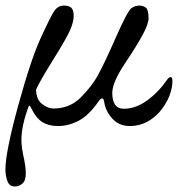

<svg xmlns="http://www.w3.org/2000/svg" viewBox="-46 -445 652 695"><path d="M-26.4 168.9Q-26.4 106.4 19.5 -61.3Q65.4 -229 101.6 -307.9Q137.7 -386.7 150.9 -405.8Q164.1 -424.8 186 -424.8Q202.6 -424.8 211.7 -417.2Q220.7 -409.7 220.7 -386.7Q220.7 -366.2 207.8 -336.2Q194.8 -306.2 146.7 -229.2Q98.6 -152.3 84.5 -120.6Q85.4 -84 106.9 -68.1Q128.4 -52.2 147.5 -52.2Q206.5 -52.2 246.6 -92.5Q286.6 -132.8 308.8 -173.3Q331.1 -213.9 373.8 -310.5Q416.5 -407.2 430.4 -416Q444.3 -424.8 458 -424.8Q472.7 -424.8 482.2 -417Q491.7 -409.2 491.7 -378.9Q491.7 -358.9 471.4 -320.8Q451.2 -282.7 405.8 -214.6Q360.4 -146.5 360.4 -108.9Q360.4 -51.3 402.3 -51.3Q444.3 -51.3 485.4 -80.6Q526.4 -109.9 558.1 -155.3Q565.4 -166 571.8 -166Q578.1 -166 578.1 -150.4Q578.1 -146 577.6 -140.1Q573.2 -101.6 550.8 -65.7Q528.3 -29.8 495.6 -9.3Q462.9 11.2 423.8 11.2Q384.8 11.2 360.4 -15.9Q335.9 -43 331.1 -76.2Q329.1 -88.9 323.5 -88.9Q317.9 -88.9 309.1 -75.7Q275.9 -27.8 239.3 -8.3Q202.6 11.2 163.6 11.2Q130.4 11.2 107.4 -2.9Q84 -17.6 65.4 -56.6Q60.5 -66.4 57.6 -59.6Q39.6 -11.7 33.7 29.1Q27.8 69.8 37.6 113.8Q47.4 157.7 47.4 181.6Q47.4 209 35.2 219.5Q22.9 230 7.3 230Q-12.2 230 -19.3 210.2Q-26.4 190.4 -26.4 168.9Z"/></svg>

Font: Junicode
Style: Regular
Weight: 400
Designer: Peter S. Baker
Foundry: Briery Creek Software
Version: Version 0.7.2